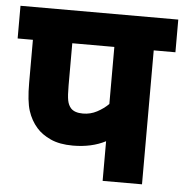

<svg xmlns="http://www.w3.org/2000/svg" viewBox="-48 -668 684 714"><g transform="rotate(5 294.5 -311.0)"><path d="M508 -500V0H361V-148Q309 -121 239 -121Q189 -121 155.5 -136.5Q122 -152 103 -174Q80 -200 68.5 -235.5Q57 -271 57 -340V-500H0V-622H589V-500ZM361 -500H204V-342Q204 -304 207.5 -286.5Q211 -269 221 -258Q235 -243 266 -243Q294 -243 318.5 -256Q343 -269 361 -287Z"/></g></svg>

Font: Noto Sans SemiCondensed ExtraBold
Style: Regular
Weight: 800
Width: 4
Designer: Monotype Design Team
Foundry: Monotype Imaging Inc.
Version: Version 2.013; ttfautohint (v1.8.4.7-5d5b)